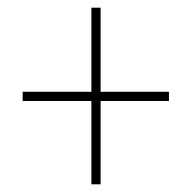

<svg xmlns="http://www.w3.org/2000/svg" viewBox="-20 -603 502 500"><path d="M242 -583H218V-364H39V-340H218V-123H242V-340H420V-364H242Z"/></svg>

Font: Noto Sans Display SemiCondensed Thin
Style: Regular
Weight: 250
Width: 4
Designer: Monotype Design team
Foundry: Monotype Imaging Inc.
Version: 1.000